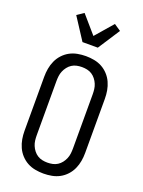

<svg xmlns="http://www.w3.org/2000/svg" viewBox="-180 -1065 860 1154"><g transform="rotate(20 250.0 -488.0)"><path d="M250 8Q223 8 196.5 3Q170 -2 147 -14.5Q124 -27 105.5 -47Q87 -67 76 -91.5Q65 -116 60.5 -142Q56 -168 56 -195V-540Q56 -567 60.5 -593Q65 -619 76 -643.5Q87 -668 105.5 -688Q124 -708 147 -720.5Q170 -733 196.5 -738Q223 -743 250 -743Q277 -743 303.5 -738Q330 -733 353 -720.5Q376 -708 394.5 -688Q413 -668 424 -643.5Q435 -619 439.5 -593Q444 -567 444 -540V-195Q444 -168 439.5 -142Q435 -116 424 -91.5Q413 -67 394.5 -47Q376 -27 353 -14.5Q330 -2 303.5 3Q277 8 250 8ZM250 -62Q267 -62 283.5 -65.5Q300 -69 314 -78Q328 -87 338.5 -100.5Q349 -114 355.5 -129.5Q362 -145 364 -161.5Q366 -178 366 -195V-540Q366 -557 364 -573.5Q362 -590 355.5 -605.5Q349 -621 338.5 -634.5Q328 -648 314 -657Q300 -666 283.5 -669.5Q267 -673 250 -673Q233 -673 216.5 -669.5Q200 -666 186 -657Q172 -648 161.5 -634.5Q151 -621 144.5 -605.5Q138 -590 136 -573.5Q134 -557 134 -540V-195Q134 -178 136 -161.5Q138 -145 144.5 -129.5Q151 -114 161.5 -100.5Q172 -87 186 -78Q200 -69 216.5 -65.5Q233 -62 250 -62ZM201 -815 110 -955 153 -984 250 -872 347 -984 390 -955 299 -815Z"/></g></svg>

Font: Iosevka Fuck
Style: Regular
Weight: 400
Monospace: yes
Designer: Belleve Invis
Foundry: Belleve Invis
Version: Version 28.0.7; ttfautohint (v1.8.3)